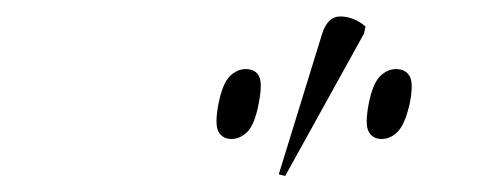

<svg xmlns="http://www.w3.org/2000/svg" viewBox="-20 -825 601 239"><path d="M335 -606 327 -608 381 -783Q388 -805 404.5 -804.5Q421 -804 435 -792L433 -783ZM268 -652Q257 -652 252 -661Q247 -670 252 -696Q257 -721 266 -730Q275 -739 286 -739Q298 -739 302.5 -730Q307 -721 302 -696Q297 -670 288 -661Q279 -652 268 -652ZM455 -652Q444 -652 439 -661Q434 -670 439 -696Q444 -721 453 -730Q462 -739 473 -739Q485 -739 490 -730Q495 -721 490 -696Q484 -670 475 -661Q466 -652 455 -652Z"/></svg>

Font: Noto Serif Display SemiCondensed ExtraLight
Style: Italic
Weight: 200
Width: 4
Italic angle: -12°
Designer: Monotype Design Team
Foundry: Monotype Imaging Inc.
Version: Version 2.009